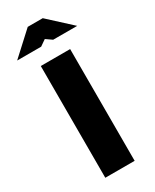

<svg xmlns="http://www.w3.org/2000/svg" viewBox="-259 -938 806 997"><g transform="rotate(-30 144.0 -440.0)"><path d="M56 -670V0H232V-670ZM-36 -756H108L144 -781L180 -756H324L189 -880H99Z"/></g></svg>

Font: LT Wave Black
Style: Regular
Weight: 900
Designer: Daniel Lyons
Version: Version 2.5 (Glyphs App)